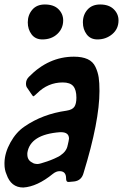

<svg xmlns="http://www.w3.org/2000/svg" viewBox="-57 -830 549 857"><path d="M378 -654Q347 -654 330 -676.5Q313 -699 313 -730Q313 -764 333.5 -787Q354 -810 390 -810Q429 -810 450.5 -789Q472 -768 472 -739Q472 -701 444 -677.5Q416 -654 378 -654ZM132 -654Q101 -654 84 -676.5Q67 -699 67 -730Q67 -763 87 -786.5Q107 -810 143 -810Q183 -810 204 -789Q225 -768 225 -739Q225 -703 199 -678.5Q173 -654 132 -654ZM72 -487Q160 -577 273 -577Q310 -577 334 -566Q358 -555 369 -531.5Q380 -508 383.5 -484.5Q387 -461 387 -424Q387 -289 316 -58Q307 -24 274 -20L252 -18H247Q238 -18 238 -34Q238 -66 209 -66Q194 -66 179 -54Q109 3 47 7Q-8 7 -28 -52Q-37 -72 -37 -98V-104Q-36 -148 -10.5 -194Q15 -240 52 -265Q133 -321 240 -336Q266 -340 275 -353.5Q284 -367 284 -394Q284 -429 270 -445.5Q256 -462 223 -462Q157 -462 108 -413Q95 -400 91 -400Q89 -402 86 -406L65 -437Q59 -444 59 -456V-457Q59 -474 72 -487ZM245 -181 249 -199Q251 -207 251 -211Q251 -240 215 -240H211Q77 -230 65 -147V-141Q65 -113 90 -103L87 -104Q96 -98 111 -98Q120 -98 153.5 -109.5Q187 -121 211 -135Q241 -155 245 -182Z"/></svg>

Font: Bangerz Fix
Style: Regular
Weight: 400
Designer: vernon adams
Foundry: Vernon Adams
Version: Version 2.10;December 28, 2023;FontCreator 13.0.0.2683 64-bi